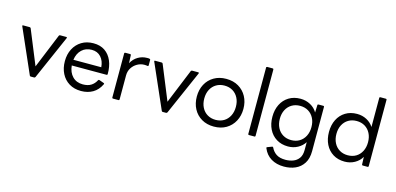

<svg xmlns="http://www.w3.org/2000/svg" viewBox="-82 -1282 4213 2042"><g transform="rotate(15 2024.5 -261.0)"><path d="M252 0Q243 0 240 -8L27 -493Q21 -505 35 -505H105Q114 -505 118 -497L273 -118L428 -497Q432 -505 441 -505H507Q520 -505 515 -493L302 -8Q297 0 289 0Z M807 10Q731 10 675.5 -24Q620 -58 590 -117.5Q560 -177 560 -253Q560 -329 590.5 -388Q621 -447 676.5 -481Q732 -515 807 -515Q882 -515 933 -480Q984 -445 1010.5 -382.5Q1037 -320 1036 -238Q1036 -227 1025 -227H643Q650 -152 693.5 -107.5Q737 -63 807 -63Q862 -63 897.5 -85Q933 -107 954 -148Q958 -156 968 -153L1018 -135Q1029 -131 1024 -122Q992 -55 936 -22.5Q880 10 807 10ZM807 -443Q741 -443 697.5 -402Q654 -361 644 -290H951Q946 -359 908 -401Q870 -443 807 -443Z M1159 0Q1148 0 1148 -11V-495Q1148 -505 1159 -505H1210Q1221 -505 1221 -495L1225 -408Q1252 -458 1297.5 -485Q1343 -512 1397 -512Q1406 -512 1412.5 -512Q1419 -512 1424 -510Q1433 -509 1433 -499V-441Q1433 -429 1422 -431Q1415 -432 1407 -433Q1399 -434 1388 -434Q1347 -434 1310 -413Q1273 -392 1250.5 -356Q1228 -320 1228 -274V-11Q1228 0 1218 0Z M1705 0Q1696 0 1693 -8L1480 -493Q1474 -505 1488 -505H1558Q1567 -505 1571 -497L1726 -118L1881 -497Q1885 -505 1894 -505H1960Q1973 -505 1968 -493L1755 -8Q1750 0 1742 0Z M2269 10Q2192 10 2134 -24Q2076 -58 2044.5 -117.5Q2013 -177 2013 -253Q2013 -329 2044.5 -388Q2076 -447 2134 -481Q2192 -515 2269 -515Q2347 -515 2404.5 -481Q2462 -447 2494 -388Q2526 -329 2526 -253Q2526 -177 2494 -117.5Q2462 -58 2404.5 -24Q2347 10 2269 10ZM2269 -64Q2321 -64 2360 -87.5Q2399 -111 2421 -154Q2443 -197 2443 -253Q2443 -309 2421 -351.5Q2399 -394 2360 -417.5Q2321 -441 2269 -441Q2218 -441 2178.5 -417.5Q2139 -394 2117 -351.5Q2095 -309 2095 -253Q2095 -197 2117 -154Q2139 -111 2178.5 -87.5Q2218 -64 2269 -64Z M2656 0Q2645 0 2645 -11V-740Q2645 -750 2656 -750H2715Q2725 -750 2725 -740V-11Q2725 0 2715 0Z M3099 228Q3017 228 2957.5 192Q2898 156 2870 87Q2866 77 2876 74L2924 56Q2932 52 2938 61Q2958 104 2995.5 129Q3033 154 3097 154Q3141 154 3180 139.5Q3219 125 3243.5 91.5Q3268 58 3268 0V-86Q3240 -42 3192 -16Q3144 10 3086 10Q3013 10 2958.5 -23.5Q2904 -57 2874.5 -116.5Q2845 -176 2845 -253Q2845 -330 2874.5 -389Q2904 -448 2958.5 -481.5Q3013 -515 3086 -515Q3146 -515 3195.5 -488Q3245 -461 3272 -414L3275 -495Q3275 -505 3286 -505H3338Q3348 -505 3348 -495V-8Q3348 73 3314.5 125.5Q3281 178 3225 203Q3169 228 3099 228ZM3101 -64Q3153 -64 3192 -87.5Q3231 -111 3253 -154Q3275 -197 3275 -253Q3275 -309 3253 -351.5Q3231 -394 3192 -417.5Q3153 -441 3101 -441Q3050 -441 3010.5 -417.5Q2971 -394 2949 -351.5Q2927 -309 2927 -253Q2927 -197 2949 -154Q2971 -111 3010.5 -87.5Q3050 -64 3101 -64Z M3709 10Q3636 10 3581.5 -23.5Q3527 -57 3497.5 -116.5Q3468 -176 3468 -253Q3468 -330 3497.5 -389Q3527 -448 3581.5 -481.5Q3636 -515 3709 -515Q3767 -515 3815 -489.5Q3863 -464 3891 -420V-740Q3891 -750 3902 -750H3961Q3971 -750 3971 -740V-11Q3971 0 3961 0H3909Q3898 0 3898 -11L3895 -92Q3868 -45 3818.5 -17.5Q3769 10 3709 10ZM3724 -64Q3776 -64 3815 -87.5Q3854 -111 3876 -154Q3898 -197 3898 -253Q3898 -309 3876 -351.5Q3854 -394 3815 -417.5Q3776 -441 3724 -441Q3673 -441 3633.5 -417.5Q3594 -394 3572 -351.5Q3550 -309 3550 -253Q3550 -197 3572 -154Q3594 -111 3633.5 -87.5Q3673 -64 3724 -64Z"/></g></svg>

Font: LINE Seed Sans
Style: Regular
Weight: 400
Designer: LINE VX Design & Dalton Maag Ltd & Sandoll Inc
Foundry: Dalton Maag Ltd
Version: Version 1.003